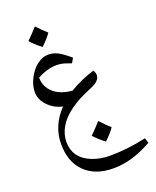

<svg xmlns="http://www.w3.org/2000/svg" viewBox="-206 -963 1154 1420"><g transform="rotate(-20 371.0 -253.0)"><path d="M438 339.8Q293.9 339.8 212.9 260Q131.8 180.2 131.8 39.1Q131.8 -104.5 240.2 -217.8Q172.9 -232.9 126.5 -281.7Q80.1 -330.6 80.1 -388.2Q80.1 -439.9 108.4 -495.6Q136.7 -551.3 179.4 -583.7Q222.2 -616.2 268.1 -616.2Q308.1 -616.2 344.2 -596.9Q380.4 -577.6 433.1 -532.2L412.1 -495.1Q365.2 -512.7 344.5 -517.3Q323.7 -522 297.9 -522Q226.1 -522 147 -479Q147 -406.7 200.4 -359.1Q253.9 -311.5 347.2 -304.2Q435.5 -358.4 541 -390.1Q554.2 -373.5 554.2 -353Q554.2 -334.5 544.9 -320.6Q535.6 -306.6 520.3 -295.9Q504.9 -285.2 463.9 -268.1Q371.6 -231.4 304.9 -182.6Q238.3 -133.8 206.1 -77.6Q173.8 -21.5 173.8 39.1Q173.8 100.1 205.6 145.5Q237.3 190.9 301.8 217Q366.2 243.2 440.9 243.2Q581.1 243.2 729 210L742.2 250Q652.3 299.3 579.1 319.6Q505.9 339.8 438 339.8ZM525.9 48.8Q501 86.4 449.7 134.8Q397.5 94.2 365.7 58.1Q418 6.8 447.8 -28.3Q488.3 16.1 525.9 48.8ZM325.2 -769Q300.3 -731.4 249 -683.1Q196.8 -723.6 165 -759.8Q214.8 -808.6 247.1 -845.7Q285.6 -803.7 325.2 -769Z"/></g></svg>

Font: Sahl Naskh
Style: Regular
Weight: 400
Designer: Pascal Zoghbi
Version: Version 1.001